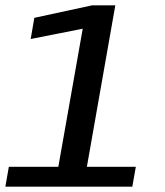

<svg xmlns="http://www.w3.org/2000/svg" viewBox="-30 -696 614 716"><path d="M-10 0H463.5L476.5 -74H294L400 -676H313L98 -629.5L84.5 -550.5L278.5 -589L187.5 -74H3Z"/></svg>

Font: Anybody SemiExpanded
Style: Italic
Weight: 400
Width: 6
Italic angle: -10°
Version: Version 1.113;gftools[0.9.25]